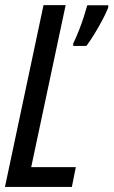

<svg xmlns="http://www.w3.org/2000/svg" viewBox="-20 -734 446 754"><path d="M-0.5 0 150.9 -713.9H237.8L102.5 -77.6H277.8L262.2 0ZM267.6 -553.7V-563Q280.3 -589.8 290.5 -616Q300.8 -642.1 308.8 -667Q316.9 -691.9 322.8 -713.4H405.3L404.8 -703.6Q396.5 -682.6 381.8 -655Q367.2 -627.4 350.6 -600.3Q334 -573.2 319.3 -553.7Z"/></svg>

Font: Open Sans Condensed Medium
Style: Italic
Weight: 500
Width: 3
Italic angle: -12°
Designer: Monotype Design Team
Foundry: Monotype Imaging Inc.
Version: Version 3.000